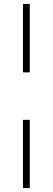

<svg xmlns="http://www.w3.org/2000/svg" viewBox="-20 -841 270 987"><path d="M98 -821H133V-469H98ZM98 -225H133V126H98Z"/></svg>

Font: Argentum Sans ExtraLight
Style: Regular
Weight: 275
Designer: Julieta Ulanovsky (Modified by Cristiano Sobral)
Foundry: Julieta Ulanovsky
Version: Version 1.000; ttfautohint (v1.5.65-e2d9)